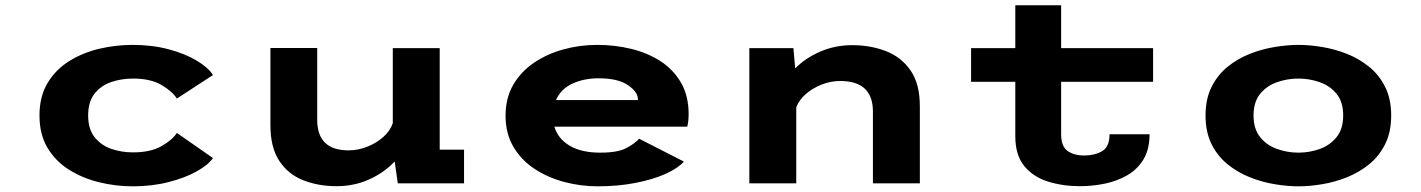

<svg xmlns="http://www.w3.org/2000/svg" viewBox="-20 -678 5256 710"><path d="M470.5 11Q408.5 11 347.5 -3.8Q286.5 -18.5 236.2 -49.8Q186 -81 156 -130.8Q126 -180.5 126 -251Q126 -321.5 156 -371.2Q186 -421 236.2 -452.2Q286.5 -483.5 347.5 -497.8Q408.5 -512 470.5 -512Q542.5 -512 603.5 -495.8Q664.5 -479.5 707.5 -453.8Q750.5 -428 767.5 -400.5L634 -313.5Q617.5 -340 577 -363.8Q536.5 -387.5 472.5 -387.5Q429 -387.5 391 -374.5Q353 -361.5 329.5 -331.5Q306 -301.5 306 -251Q306 -201.5 329.2 -171.5Q352.5 -141.5 390.2 -128Q428 -114.5 472 -114.5Q536.5 -114.5 577 -137.5Q617.5 -160.5 634 -186.5L767.5 -93.5Q750.5 -68.5 707.8 -44.5Q665 -20.5 604 -4.8Q543 11 470.5 11Z M1224.5 10.5Q1157 10.5 1101.2 -11.5Q1045.5 -33.5 1012.8 -83Q980 -132.5 980 -215.5V-500.5H1153V-235Q1153 -122 1269 -122Q1305 -122 1339 -135.8Q1373 -149.5 1398.2 -172.2Q1423.5 -195 1432.5 -222.5V-500H1606V-124.5H1696V0H1451L1439.5 -81Q1402 -40.5 1346.2 -15Q1290.5 10.5 1224.5 10.5Z M2190 11Q2127.5 11 2067 -5Q2006.5 -21 1957.2 -53.2Q1908 -85.5 1878.8 -134.8Q1849.5 -184 1849.5 -250Q1849.5 -315.5 1878 -364.5Q1906.5 -413.5 1955 -446.2Q2003.5 -479 2064 -495.5Q2124.5 -512 2188.5 -512Q2254 -512 2314.5 -497.2Q2375 -482.5 2422.8 -451.5Q2470.5 -420.5 2498.5 -372Q2526.5 -323.5 2526.5 -256Q2526.5 -241.5 2525 -229.5Q2523.5 -217.5 2521.5 -209.5H2030Q2043.5 -164.5 2087 -139Q2130.5 -113.5 2199.5 -113.5Q2266 -113.5 2298.2 -131.5Q2330.5 -149.5 2343.5 -165L2509 -80.5Q2487.5 -56 2441.5 -35.2Q2395.5 -14.5 2331 -1.8Q2266.5 11 2190 11ZM2194 -388.5Q2139.5 -388.5 2096.8 -368.8Q2054 -349 2036 -308H2339V-310.5Q2339 -338 2302 -363.2Q2265 -388.5 2194 -388.5Z M2751 0V-500H2914L2920.5 -425Q2958.5 -463.5 3013.2 -487.2Q3068 -511 3131.5 -511Q3199 -511 3256 -489Q3313 -467 3347.2 -417.5Q3381.5 -368 3381.5 -285V0H3208V-265.5Q3208 -378.5 3087 -378.5Q3052 -378.5 3018.2 -365.2Q2984.5 -352 2959.5 -330Q2934.5 -308 2924.5 -281.5V0Z M3734.5 -174.5V-375.5H3571V-500H3734.5V-658.5H3904V-500H4244V-375.5H3904V-181.5Q3904 -136.5 3927.8 -119.8Q3951.5 -103 3989.5 -103Q4028 -103 4055.5 -119Q4083 -135 4083 -181.5H4231Q4231 -126.5 4209 -89.5Q4187 -52.5 4150 -30.8Q4113 -9 4067 0.8Q4021 10.5 3973.5 10.5Q3910 10.5 3855.5 -6.5Q3801 -23.5 3767.8 -63.8Q3734.5 -104 3734.5 -174.5Z M4781.5 11Q4740.5 11 4693.8 3.2Q4647 -4.5 4601.8 -22.5Q4556.5 -40.5 4519.5 -70.5Q4482.5 -100.5 4460.2 -145Q4438 -189.5 4438 -251Q4438 -312 4460.2 -356.5Q4482.5 -401 4519.5 -431Q4556.5 -461 4601.5 -478.8Q4646.5 -496.5 4693.5 -504.2Q4740.5 -512 4781.5 -512Q4822.5 -512 4869.2 -504.2Q4916 -496.5 4961 -478.8Q5006 -461 5043 -431Q5080 -401 5102.2 -356.5Q5124.5 -312 5124.5 -251Q5124.5 -189.5 5102.2 -145Q5080 -100.5 5043 -70.5Q5006 -40.5 4961 -22.5Q4916 -4.5 4869.2 3.2Q4822.5 11 4781.5 11ZM4781.5 -113.5Q4822 -113.5 4860 -127Q4898 -140.5 4922.5 -170.8Q4947 -201 4947 -251Q4947 -301 4922.5 -331Q4898 -361 4860 -374.2Q4822 -387.5 4781.5 -387.5Q4741 -387.5 4702.8 -374.2Q4664.5 -361 4640 -331Q4615.5 -301 4615.5 -251Q4615.5 -201 4640 -170.8Q4664.5 -140.5 4702.8 -127Q4741 -113.5 4781.5 -113.5Z"/></svg>

Font: Trispace SemiExpanded
Style: Bold
Weight: 700
Width: 6
Designer: Tyler Finck
Foundry: Etcetera Type Company
Version: Version 1.210; ttfautohint (v1.8.3)